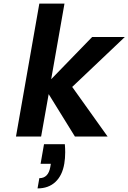

<svg xmlns="http://www.w3.org/2000/svg" viewBox="-20 -760 715 1069"><path d="M579 0H397L251 -236L209 0H69L199 -740H339L265 -319L493 -554H675L382 -276ZM341 43Q343 66 343 88Q343 121 338 151Q327 217 288.5 253Q250 289 189 289L199 232Q249 232 260 170L263 152H206L225 43Z"/></svg>

Font: Fz Poppins SemBd
Style: Italic
Weight: 600
Italic angle: -10°
Designer: Ninad Kale (Devanagari), Jonny Pinhorn (Latin)
Foundry: Indian Type Foundry
Version: Vit hóa bi Vntype.Com & FontZin.Com